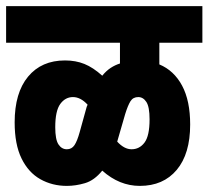

<svg xmlns="http://www.w3.org/2000/svg" viewBox="-20 -642 683 629"><path d="M0 -502V-622H643V-502H502V-431Q550 -411 576.5 -361.5Q603 -312 603 -234Q603 -138 559 -85.5Q515 -33 438 -33Q371 -33 315 -83Q289 -51 258.5 -42Q228 -33 199 -33Q151 -33 112 -55Q73 -77 50.5 -123Q28 -169 28 -241Q28 -338 72 -391Q116 -444 193 -444Q228 -444 256.5 -432.5Q285 -421 315 -394Q328 -410 342.5 -419.5Q357 -429 373 -434V-502ZM366 -185Q365 -181 364 -178Q387 -153 411 -153Q437 -153 453.5 -175Q470 -197 470 -251Q470 -292 459.5 -308Q449 -324 433 -324Q416 -324 407.5 -310.5Q399 -297 390 -268ZM161 -225Q161 -185 171.5 -169Q182 -153 199 -153Q215 -153 224 -166.5Q233 -180 241 -209L264 -292Q265 -295 267 -299Q244 -324 219 -324Q194 -324 177.5 -301.5Q161 -279 161 -225Z"/></svg>

Font: Noto Sans ExtraCondensed ExtraBold
Style: Regular
Weight: 800
Width: 2
Designer: Monotype Design Team
Foundry: Monotype Imaging Inc.
Version: Version 2.013; ttfautohint (v1.8.4.7-5d5b)